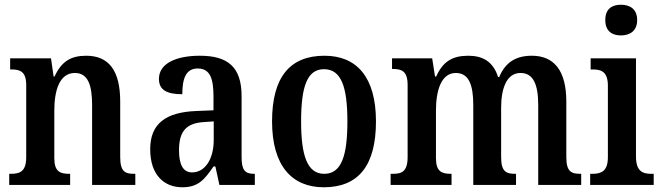

<svg xmlns="http://www.w3.org/2000/svg" viewBox="-20 -783 2802 813"><path d="M19 0H277V-47H273C235 -47 210 -56 210 -113V-315C210 -398 231 -474 297 -474C352 -474 370 -424 370 -338V0H553V-47H548C510 -47 489 -56 489 -118V-353C489 -488 438 -547 345 -547C279 -547 240 -522 211 -459H207L196 -536H23V-489H28C65 -489 91 -480 91 -423V-118C91 -56 64 -47 25 -47H19Z M752 10C820 10 846 -23 884 -78H892L909 0H1059V-47H1056C1017 -47 1003 -63 1003 -118V-376C1003 -501 943 -547 826 -547C729 -547 653 -516 653 -449C653 -403 685 -384 752 -384C752 -450 767 -493 817 -493C871 -493 884 -448 884 -373V-316L812 -313C681 -308 616 -259 616 -151C616 -41 676 10 752 10ZM793 -53C755 -53 738 -87 738 -146C738 -222 764 -261 842 -266L885 -269V-191C885 -110 849 -53 793 -53Z M1351 10C1497 10 1572 -81 1572 -269C1572 -457 1490 -547 1354 -547C1208 -547 1132 -457 1132 -269C1132 -81 1216 10 1351 10ZM1353 -47C1281 -47 1255 -124 1255 -269C1255 -415 1280 -490 1352 -490C1425 -490 1451 -415 1451 -269C1451 -124 1426 -47 1353 -47Z M1634 0H1892V-47H1890C1851 -47 1826 -56 1826 -113V-315C1826 -399 1848 -474 1910 -474C1965 -474 1984 -424 1984 -338V0H2165V-47H2162C2123 -47 2102 -56 2102 -118V-327C2102 -406 2124 -474 2184 -474C2239 -474 2259 -424 2259 -338V0H2441V-47H2438C2399 -47 2378 -56 2378 -118V-353C2378 -488 2323 -547 2232 -547C2168 -547 2121 -522 2094 -457H2089C2068 -523 2023 -547 1963 -547C1895 -547 1855 -522 1827 -459H1822L1810 -536H1640V-491H1643C1681 -491 1706 -482 1706 -423V-118C1706 -56 1681 -47 1643 -47H1634Z M2609 -633C2647 -633 2678 -652 2678 -698C2678 -745 2647 -763 2609 -763C2571 -763 2543 -745 2543 -698C2543 -652 2571 -633 2609 -633ZM2479 0H2748V-47H2737C2700 -47 2673 -59 2673 -120V-536H2481V-489H2491C2528 -489 2554 -477 2554 -420V-117C2554 -59 2527 -47 2489 -47H2479Z"/></svg>

Font: Noto Serif Bengali Condensed
Style: Regular
Weight: 400
Width: 3
Designer: Juan Bruce, Universal Thirst, Indian Type Foundry and the Monotype Design Team.
Foundry: Monotype Imaging Inc.
Version: Version 2.003